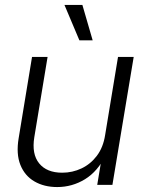

<svg xmlns="http://www.w3.org/2000/svg" viewBox="-20 -755 590 784"><path d="M213.4 8.8Q160.2 8.8 120.6 -14.2Q81.1 -37.1 63.2 -81.8Q45.4 -126.5 56.2 -190.9L110.8 -522.5H174.3L120.1 -194.8Q108.9 -126 139.9 -87.9Q170.9 -49.8 233.9 -49.8Q275.9 -49.8 313 -67.4Q350.1 -85 375.7 -119.1Q401.4 -153.3 409.2 -203.1L461.9 -522.5H525.9L439 0H377L397.5 -123.5H413.1Q379.4 -55.2 327.1 -23.2Q274.9 8.8 213.4 8.8ZM304.2 -590.3 243.2 -734.9H316.4L358.4 -590.3Z"/></svg>

Font: Inter 28pt Light
Style: Italic
Weight: 300
Italic angle: -9.3988°
Designer: Rasmus Andersson
Foundry: rsms
Version: Version 4.001;git-66647c0bb